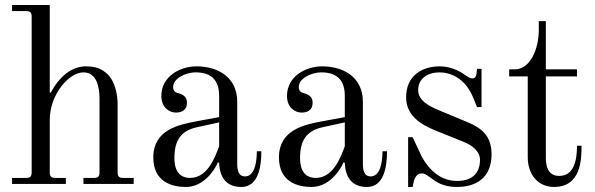

<svg xmlns="http://www.w3.org/2000/svg" viewBox="-20 -732 2368 764"><path d="M28 0H242V-24H200C184 -24 178 -30 178 -46V-254C178 -359 256 -444 312 -444C364 -444 376 -387 376 -339V-46C376 -30 370 -24 354 -24H312V0H512V-24H470C454 -24 448 -30 448 -46V-319C448 -354 438 -413 402 -442C383 -458 361 -468 321 -468C268 -468 217 -430 182 -363L178 -364V-712H28V-688H84C100 -688 106 -682 106 -666V-46C106 -30 100 -24 84 -24H28Z M674 -103C674 -174 700 -212 765 -226L852 -245V-150C834 -101 804 -24 736 -24C713 -24 674 -33 674 -103ZM590 -106C590 -8 664 12 720 12C787 12 832 -50 847 -86L852 -84C854 -26 881 12 940 12C1007 12 1020 -66 1020 -130H1002C1002 -81 991 -30 955 -30C933 -30 924 -47 924 -80V-326C924 -432 838 -468 762 -468C696 -468 622 -428 622 -350C622 -304 654 -284 680 -284C702 -284 724 -293 724 -323C724 -346 710 -356 687 -362C681 -363 674 -368 672 -372C669 -377 669 -381 669 -387C669 -417 714 -444 759 -444C812 -444 852 -421 852 -351V-266L760 -249C692 -236 590 -216 590 -106Z M1174 -103C1174 -174 1200 -212 1265 -226L1352 -245V-150C1334 -101 1304 -24 1236 -24C1213 -24 1174 -33 1174 -103ZM1090 -106C1090 -8 1164 12 1220 12C1287 12 1332 -50 1347 -86L1352 -84C1354 -26 1381 12 1440 12C1507 12 1520 -66 1520 -130H1502C1502 -81 1491 -30 1455 -30C1433 -30 1424 -47 1424 -80V-326C1424 -432 1338 -468 1262 -468C1196 -468 1122 -428 1122 -350C1122 -304 1154 -284 1180 -284C1202 -284 1224 -293 1224 -323C1224 -346 1210 -356 1187 -362C1181 -363 1174 -368 1172 -372C1169 -377 1169 -381 1169 -387C1169 -417 1214 -444 1259 -444C1312 -444 1352 -421 1352 -351V-266L1260 -249C1192 -236 1090 -216 1090 -106Z M1596 -345C1596 -276 1648 -239 1712 -213L1826 -167C1861 -153 1890 -129 1890 -96C1890 -46 1862 -12 1799 -12C1734 -12 1689 -54 1659 -107L1622 -186H1604V12H1622L1626 -8C1631 -28 1640 -42 1659 -42C1670 -42 1681 -34 1693 -25C1714 -9 1742 12 1798 12C1874 12 1936 -24 1936 -118C1936 -190 1898 -222 1840 -246L1732 -291C1688 -309 1644 -331 1644 -374C1644 -419 1681 -444 1729 -444C1767 -444 1830 -426 1864 -341L1878 -306H1896V-458H1878L1876 -438C1874 -427 1870 -420 1860 -420C1852 -420 1842 -425 1827 -436C1809 -449 1773 -468 1730 -468C1658 -468 1596 -430 1596 -345Z M2006 -428H2080V-107C2080 -32 2126 12 2184 12C2293 12 2294 -99 2294 -152H2276C2276 -94 2264 -32 2205 -32C2162 -32 2152 -69 2152 -102V-428H2276V-456H2152V-648H2124V-612C2124 -541 2092 -456 2028 -456H2006Z"/></svg>

Font: Old Standard
Style: Regular
Weight: 400
Designer: Alexey Kryukov <alexios@thessalonica.org.ru>
Version: Version 2.0